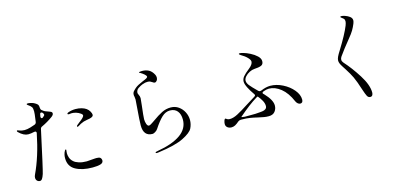

<svg xmlns="http://www.w3.org/2000/svg" viewBox="-66 -1330 4132 1904"><g transform="rotate(-15 2000.0 -377.5)"><path d="M465 -611Q465 -596 444 -580Q392 -542 330 -513Q315 -507 312 -491Q227 -97 214 -56Q203 -23 193 -9.5Q183 4 170 4Q154 4 142 -7.5Q130 -19 130 -39Q130 -54 138 -70Q216 -235 261 -461L262 -467Q262 -476 256 -479.5Q250 -483 239 -481Q205 -473 178 -473Q132 -473 83 -521Q76 -528 76 -533Q76 -539 82 -539Q87 -539 97 -534Q123 -523 153 -523Q181 -523 214 -533Q230 -537 262 -549Q277 -555 280 -571L290 -647Q292 -663 292 -678Q292 -709 283.5 -722.5Q275 -736 247 -755Q239 -760 239 -765Q239 -771 252 -771Q263 -771 280.5 -767Q298 -763 311 -757Q333 -746 344 -735Q355 -724 355 -701Q356 -681 364 -674Q380 -660 395 -652Q405 -647 433 -638Q450 -632 457.5 -627Q465 -622 465 -611ZM338 -609Q338 -602 341.5 -597.5Q345 -593 350 -593Q355 -593 360 -597Q380 -612 380 -620Q380 -628 373 -638Q366 -649 356 -649Q346 -649 343 -637L339 -616Q338 -613 338 -609ZM844 -495Q844 -475 805 -466Q787 -462 777 -461Q762 -459 741 -453Q726 -448 708 -439Q690 -430 681 -423Q674 -419 669 -419Q664 -419 664 -423Q664 -428 669 -434Q674 -439 696 -456Q751 -496 751 -514Q751 -524 737 -534Q715 -550 691 -557Q667 -564 648 -564Q636 -564 628 -562.5Q620 -561 619 -561Q605 -561 605 -569Q605 -576 618 -581Q654 -594 693 -594Q726 -594 754.5 -586Q783 -578 801 -565Q821 -551 832.5 -530Q844 -509 844 -495ZM805 -64Q815 -57 818 -45Q820 -39 820 -34Q820 -8 790.5 1Q761 10 710 10Q604 10 536 -27.5Q468 -65 468 -149Q468 -168 471.5 -184Q475 -200 478 -206Q482 -216 487 -224Q492 -232 497 -232Q501 -232 501 -225L499 -207Q498 -200 498 -191Q498 -171 506 -147Q514 -123 536 -103Q554 -86 588.5 -75Q623 -64 668 -64Q679 -64 721 -68Q735 -69 747 -70Q759 -71 767 -71Q794 -71 805 -64Z M1350 30Q1350 25 1355.5 23Q1361 21 1372 19Q1531 -8 1613.5 -67Q1696 -126 1696 -218Q1696 -274 1669.5 -306Q1643 -338 1594 -338Q1549 -338 1510.5 -302Q1472 -266 1424 -193Q1415 -179 1397.5 -168.5Q1380 -158 1370 -158Q1277 -158 1277 -269Q1277 -316 1288 -450Q1294 -528 1294 -531Q1294 -537 1291 -561Q1288 -570 1288 -581Q1288 -600 1297 -611.5Q1306 -623 1326 -641Q1341 -654 1360 -664Q1379 -674 1409 -687Q1437 -698 1450 -705.5Q1463 -713 1463 -721Q1463 -731 1446 -746Q1429 -761 1410 -772Q1407 -774 1401.5 -776.5Q1396 -779 1396 -782Q1396 -785 1408.5 -786.5Q1421 -788 1428 -788Q1467 -788 1496.5 -772.5Q1526 -757 1546 -719Q1554 -705 1554 -687Q1554 -669 1544 -656.5Q1534 -644 1523 -644Q1515 -644 1508.5 -648.5Q1502 -653 1500 -654Q1489 -662 1479 -666Q1469 -670 1453 -670Q1406 -670 1353 -634Q1341 -626 1335 -614Q1329 -602 1329 -590Q1329 -581 1336 -569Q1346 -549 1346 -531Q1346 -520 1339 -462Q1325 -345 1325 -320Q1325 -293 1333.5 -270Q1342 -247 1356 -247Q1364 -247 1375.5 -253.5Q1387 -260 1400 -269Q1413 -278 1419 -282Q1473 -321 1516.5 -343Q1560 -365 1609 -365Q1654 -365 1689 -340.5Q1724 -316 1743.5 -277Q1763 -238 1763 -196Q1763 -153 1743.5 -113Q1724 -73 1639.5 -31Q1555 11 1382 34Q1370 36 1363 36Q1350 36 1350 30Z M2890 -104Q2890 -69 2862 -69Q2849 -69 2837 -79.5Q2825 -90 2819 -104Q2779 -198 2719.5 -245.5Q2660 -293 2598 -293Q2574 -293 2544 -282Q2532 -278 2528.5 -272Q2525 -266 2530 -260L2542 -248Q2613 -173 2613 -117Q2613 -82 2592 -55.5Q2571 -29 2528 -29Q2502 -29 2480 -33Q2458 -37 2421 -45Q2380 -55 2343.5 -61Q2307 -67 2260 -67H2250Q2235 -67 2223 -58Q2199 -37 2181 -27.5Q2163 -18 2143 -18Q2119 -18 2102 -31Q2085 -44 2085 -67Q2085 -81 2091 -100Q2094 -110 2099 -115Q2102 -118 2105 -118Q2108 -118 2111 -115.5Q2114 -113 2115 -112Q2117 -110 2121 -108L2135 -103Q2139 -102 2149 -102Q2184 -102 2230 -126Q2276 -150 2350 -198Q2403 -232 2437 -252Q2449 -258 2449 -267Q2449 -274 2443 -281Q2414 -322 2394.5 -361Q2375 -400 2375 -424Q2375 -452 2395 -476Q2415 -500 2457 -533Q2502 -568 2502 -598Q2502 -615 2478 -640Q2454 -665 2415 -687Q2400 -697 2400 -702Q2400 -707 2411 -707Q2423 -707 2447 -700Q2476 -692 2513.5 -673Q2551 -654 2578.5 -628Q2606 -602 2606 -574Q2606 -541 2580.5 -531Q2555 -521 2510 -519Q2487 -518 2460 -504.5Q2433 -491 2414.5 -470Q2396 -449 2396 -428Q2396 -405 2416 -379.5Q2436 -354 2491 -300Q2499 -292 2509 -292Q2516 -292 2523 -295Q2575 -317 2618 -317Q2681 -317 2744.5 -285Q2808 -253 2849 -203.5Q2890 -154 2890 -104ZM2471 -246Q2466 -246 2454 -238Q2376 -191 2263 -93Q2261 -91 2271.5 -89Q2282 -87 2296 -86H2355Q2384 -86 2406.5 -86.5Q2429 -87 2454 -90Q2457 -90 2478 -92.5Q2499 -95 2512.5 -105.5Q2526 -116 2526 -135Q2526 -163 2509.5 -192.5Q2493 -222 2472 -246Z M3492 -42Q3461 -139 3440 -182.5Q3419 -226 3385 -279Q3380 -287 3363 -313Q3346 -339 3340 -354.5Q3334 -370 3334 -383Q3334 -400 3343.5 -421Q3353 -442 3376 -478Q3464 -620 3496 -701Q3506 -727 3506 -743Q3506 -760 3496 -770Q3490 -776 3478.5 -784Q3467 -792 3467 -796Q3467 -802 3480 -802Q3494 -802 3518 -793.5Q3542 -785 3561 -771Q3583 -755 3583 -731Q3583 -719 3575 -698Q3561 -664 3544.5 -636Q3528 -608 3494 -567Q3421 -478 3377 -415Q3366 -400 3366 -383Q3366 -367 3380 -351Q3448 -276 3513.5 -172.5Q3579 -69 3579 8Q3579 25 3572 36Q3565 47 3550 47Q3529 47 3518 25.5Q3507 4 3492 -42Z"/></g></svg>

Font: Shippori Mincho B1
Style: Regular
Weight: 400
Designer: FONTDASU
Foundry: FONTDASU / Google Inc. / but / Adobe
Version: Version 3.110; ttfautohint (v1.8.3)